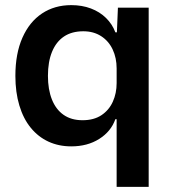

<svg xmlns="http://www.w3.org/2000/svg" viewBox="-20 -562 667 749"><path d="M435 167V-97H430Q413 -49 367 -20Q321 9 258 9Q209 9 169 -9.5Q129 -28 100 -63.5Q71 -99 55.5 -150.5Q40 -202 40 -266Q40 -353 67.5 -415Q95 -477 144 -509.5Q193 -542 258 -542Q300 -542 334.5 -529Q369 -516 393.5 -492Q418 -468 430 -436H436L440 -532H560V167ZM302 -93Q346 -93 375.5 -112.5Q405 -132 420 -165Q435 -198 435 -238V-295Q435 -336 419.5 -369Q404 -402 374.5 -421Q345 -440 305 -440Q260 -440 229.5 -419.5Q199 -399 183 -360Q167 -321 167 -266Q167 -213 182.5 -174Q198 -135 228 -114Q258 -93 302 -93Z"/></svg>

Font: Mona Sans ExtraLight SemiBold
Style: Regular
Weight: 600
Version: Version 2.000